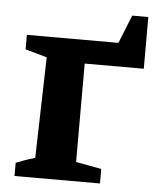

<svg xmlns="http://www.w3.org/2000/svg" viewBox="-49 -684 581 725"><g transform="rotate(5 242.0 -321.0)"><path d="M423 -642H484V-446H260V-73L357 -55V0H33V-50Q50 -57 67 -63Q84 -69 105 -75L115 -457L33 -480V-535H380Z"/></g></svg>

Font: Piazzolla SC
Style: Bold
Weight: 700
Designer: Juan Pablo del Peral
Foundry: Huerta Tipografica
Version: Version 1.330